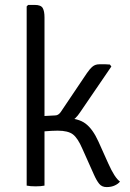

<svg xmlns="http://www.w3.org/2000/svg" viewBox="-20 -755 530 781"><path d="M161 0Q147 3 124.8 3Q102.5 3 88.5 0V-729L94.5 -735H121.5Q146.5 -735 153.8 -722.2Q161 -709.5 161 -684.5ZM420 -91Q446.5 -31.5 468 -16.5Q461.5 -7.5 447.2 -0.8Q433 6 413.5 6Q394 6 383 -8Q372 -22 361.5 -46L315 -150Q296.5 -193 276.8 -208.2Q257 -223.5 214.5 -223.5Q193 -223.5 157 -220.5L123.5 -217.5V-274.5H244.5Q298.5 -274.5 328 -252.2Q357.5 -230 380.5 -179ZM306 -298.5Q287.5 -270 264.5 -258.8Q241.5 -247.5 210.5 -247.5H129.5V-281.5L204.5 -285.5Q217 -285.5 226.5 -298.5L333.5 -457.5Q345 -474.5 356.2 -484Q367.5 -493.5 384 -493.5H409Q417 -493.5 427 -492.5L433 -484.5Z"/></svg>

Font: Signika-CLs Light
Style: CLs-Regular
Weight: 300
Version: Version 2.003;gftools[0.9.32]